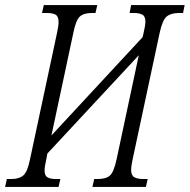

<svg xmlns="http://www.w3.org/2000/svg" viewBox="-49 -734 745 754"><path d="M-29 0 -22 -31H-4Q26 -31 42.5 -45Q59 -59 69 -109L175 -605Q181 -632 181 -648Q181 -670 169 -676.5Q157 -683 135 -683H116L123 -714H333L326 -683H312Q280 -683 264.5 -669Q249 -655 239 -605L153 -202L511 -588L515 -605Q522 -635 522 -649Q522 -670 510 -676.5Q498 -683 476 -683H460L466 -714H676L670 -683H654Q623 -683 606 -669.5Q589 -656 578 -605L472 -109Q466 -82 466 -66Q466 -45 478.5 -38Q491 -31 513 -31H531L524 0H314L321 -31H335Q367 -31 382.5 -44.5Q398 -58 409 -109L496 -517L137 -131L133 -109Q126 -79 126 -65Q126 -44 137.5 -37.5Q149 -31 171 -31H188L181 0Z"/></svg>

Font: Noto Serif ExtraCondensed Light
Style: Italic
Weight: 300
Width: 2
Italic angle: -12°
Designer: Monotype Design Team
Foundry: Monotype Imaging Inc.
Version: Version 2.014; ttfautohint (v1.8.4.7-5d5b)